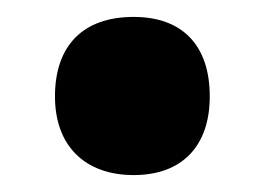

<svg xmlns="http://www.w3.org/2000/svg" viewBox="-20 -466 313 227"><path d="M45 -352C45 -293 81 -259 138 -259C195 -259 228 -293 228 -352C228 -412 196 -446 138 -446C78 -446 45 -412 45 -352Z"/></svg>

Font: Noto Sans Arabic ExtCond Blk
Style: Regular
Weight: 900
Width: 2
Designer: Monotype Design Team, Nadine Chahine, Nizar Qandah and Khaled Hosny
Foundry: Monotype Imaging Inc.
Version: Version 2.012